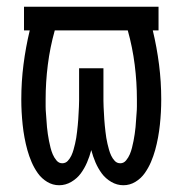

<svg xmlns="http://www.w3.org/2000/svg" viewBox="-20 -540 540 568"><path d="M345 8Q326 8 309 -2Q292 -12 281 -27Q270 -42 262.5 -59.5Q255 -77 250 -96Q245 -77 237.5 -59.5Q230 -42 219 -27Q208 -12 191 -2Q174 8 155 8Q136 8 119.5 -2Q103 -12 92 -27.5Q81 -43 73.5 -60.5Q66 -78 61 -96Q56 -114 52.5 -133Q49 -152 47 -171Q45 -190 44 -208.5Q43 -227 43 -246Q43 -298 49.5 -349Q56 -400 68 -450H51V-520H449V-450H432Q444 -400 450.5 -349Q457 -298 457 -246Q457 -227 456 -208.5Q455 -190 453 -171Q451 -152 447.5 -133Q444 -114 439 -96Q434 -78 426.5 -60.5Q419 -43 408 -27.5Q397 -12 380.5 -2Q364 8 345 8ZM164 -57Q174 -57 180.5 -64Q187 -71 191 -79.5Q195 -88 197.5 -97Q200 -106 202 -114.5Q204 -123 205.5 -132Q207 -141 208 -150.5Q209 -160 210 -169Q211 -178 211.5 -187Q212 -196 212.5 -205Q213 -214 213.5 -223.5Q214 -233 214 -242Q214 -251 214 -260V-338H286V-260Q286 -251 286 -242Q286 -233 286.5 -223.5Q287 -214 287.5 -205Q288 -196 288.5 -187Q289 -178 290 -169Q291 -160 292 -150.5Q293 -141 294.5 -132Q296 -123 298 -114.5Q300 -106 302.5 -97Q305 -88 309 -79.5Q313 -71 319.5 -64Q326 -57 336 -57Q346 -57 353 -65.5Q360 -74 364 -83.5Q368 -93 370.5 -103Q373 -113 375 -123Q377 -133 378.5 -143.5Q380 -154 381 -164Q382 -174 382.5 -184Q383 -194 384 -204.5Q385 -215 385 -225Q385 -235 385 -246Q385 -297 378.5 -348.5Q372 -400 358 -450H142Q128 -400 121.5 -348.5Q115 -297 115 -246Q115 -235 115 -225Q115 -215 116 -204.5Q117 -194 117.5 -184Q118 -174 119 -164Q120 -154 121.5 -143.5Q123 -133 125 -123Q127 -113 129.5 -103Q132 -93 136 -83.5Q140 -74 147 -65.5Q154 -57 164 -57Z"/></svg>

Font: Iosevka
Style: Regular
Weight: 400
Monospace: yes
Designer: Belleve Invis
Foundry: Belleve Invis
Version: Version 33.2.3; ttfautohint (v1.8.4)